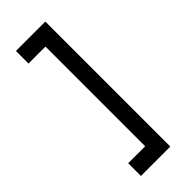

<svg xmlns="http://www.w3.org/2000/svg" viewBox="-267 -807 896 896"><g transform="rotate(-45 181.0 -359.5)"><path d="M259 -772V53H65V-31H177V-689H65V-772Z"/></g></svg>

Font: SUIT Medium
Style: Regular
Weight: 500
Designer: Sunn Youn; Korean Glyphs from Source Han Sans (Sandoll Communications; Soo-young Jang, Joo-yeon Kang)
Foundry: Sunn
Version: Version 1.120